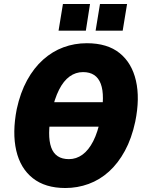

<svg xmlns="http://www.w3.org/2000/svg" viewBox="-20 -933 730 964"><path d="M151 -297 171 -420H568L549 -297ZM308 11Q207 11 144.5 -38.5Q82 -88 61.5 -177.5Q41 -267 64 -385Q82 -468 116 -530Q150 -592 196.5 -633.5Q243 -675 298.5 -695.5Q354 -716 416 -716Q519 -716 580.5 -666.5Q642 -617 662.5 -528Q683 -439 659 -322Q641 -238 607 -175.5Q573 -113 527 -71.5Q481 -30 425 -9.5Q369 11 308 11ZM326 -134Q363 -134 394 -156.5Q425 -179 448 -224Q471 -269 485 -338Q508 -453 486 -512Q464 -571 397 -571Q360 -571 329.5 -549Q299 -527 276.5 -482.5Q254 -438 238 -367Q216 -252 237 -193Q258 -134 326 -134ZM460 -779 482 -913H618L596 -779ZM274 -779 296 -913H432L411 -779Z"/></svg>

Font: Nunito Sans 10pt Condensed Black
Style: Italic
Weight: 900
Width: 3
Italic angle: -9°
Designer: Vernon Adams
Foundry: Vernon Adams
Version: Version 3.101;gftools[0.9.27]